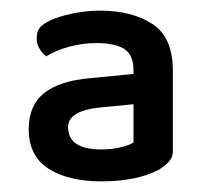

<svg xmlns="http://www.w3.org/2000/svg" viewBox="-20 -641 393 361"><path d="M171 -360Q190 -360 206.5 -364Q223 -368 231 -373V-445L169 -439Q108 -433 108 -402Q108 -360 171 -360ZM168 -621Q228 -621 266.5 -596Q305 -571 305 -508V-356Q305 -345 297.5 -337Q290 -329 279 -322Q237 -300 171 -300Q108 -300 71 -324Q34 -348 34 -398Q34 -443 63 -466Q92 -489 149 -494L231 -502V-509Q231 -538 213.5 -549Q196 -560 161 -560Q135 -560 109.5 -553Q84 -546 67 -535Q60 -540 54.5 -549Q49 -558 49 -569Q49 -582 55 -589Q61 -596 73 -602Q90 -610 116 -615.5Q142 -621 168 -621Z"/></svg>

Font: Baloo Bhai 2 Medium
Style: Regular
Weight: 500
Designer: Supriya Tembe, Noopur Datye and Ek Type
Foundry: Ek Type
Version: Version 1.640;PS 1.000;hotconv 16.6.51;makeotf.lib2.5.65220;